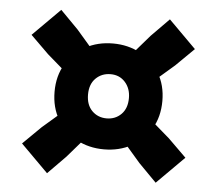

<svg xmlns="http://www.w3.org/2000/svg" viewBox="-46 -717 782 692"><g transform="rotate(5 345.0 -370.5)"><path d="M233 -400 115 -502 49.5 -566.5 148.5 -665.5 213 -600 315 -482ZM457 -400 375 -482 477 -600 541.5 -665.5 640.5 -566.5 575 -502ZM541.5 -74.5 477 -140 375 -258 457 -340 575 -238 640.5 -173.5ZM148.5 -74.5 49.5 -173.5 115 -238 233 -340 315 -258 213 -140ZM345 -178Q290 -178 245.8 -202Q201.5 -226 175.8 -269.2Q150 -312.5 150 -370Q150 -427 175.8 -470Q201.5 -513 245.8 -537Q290 -561 345 -561Q400 -561 444.2 -537Q488.5 -513 514.2 -470Q540 -427 540 -370Q540 -312.5 514.2 -269.2Q488.5 -226 444.2 -202Q400 -178 345 -178ZM345 -290Q376.5 -290 397.8 -311.2Q419 -332.5 419 -370Q419 -404.5 398.8 -427.2Q378.5 -450 346 -450Q314 -450 292.5 -428.8Q271 -407.5 271 -370Q271 -332.5 292.2 -311.2Q313.5 -290 345 -290Z"/></g></svg>

Font: Encode Sans SemiExpanded Black
Style: Regular
Weight: 900
Width: 6
Designer: Multiple Designers
Foundry: Impallari Type
Version: Version 3.002